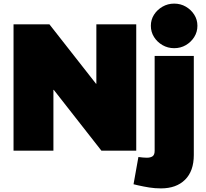

<svg xmlns="http://www.w3.org/2000/svg" viewBox="-20 -835 1139 1064"><path d="M55 0V-700H254L512 -371H514V-700H735V0H542L278 -337H276V0ZM872 209Q838 209 807 204Q776 199 745 192L720 186L747 35L755 36Q763 37 773 38Q783 39 794 39Q814 39 825.5 31Q837 23 837 1V-525H1054V24Q1054 113 1005.5 161Q957 209 872 209ZM945 -568Q910 -568 880.5 -585Q851 -602 833.5 -630Q816 -658 816 -692Q816 -726 833.5 -753.5Q851 -781 880.5 -798Q910 -815 945 -815Q981 -815 1010 -798Q1039 -781 1056.5 -753.5Q1074 -726 1074 -692Q1074 -658 1056.5 -630Q1039 -602 1010 -585Q981 -568 945 -568Z"/></svg>

Font: REM Black
Style: Regular
Weight: 900
Designer: Octavio Pardo
Foundry: Ashler Design
Version: Version 1.005;gftools[0.9.28]